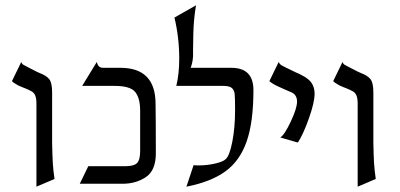

<svg xmlns="http://www.w3.org/2000/svg" viewBox="-20 -689 1503 722"><path d="M130 -414Q154 -405 165 -391.5Q176 -378 176 -342V-151Q177 -104 178.5 -77Q180 -50 185 -16L117 13V-298Q117 -318 113 -328.5Q109 -339 100.5 -344.5Q92 -350 72 -358Q68 -359 48 -368Q30 -378 25 -384L60 -456Q62 -449 68.5 -445Q75 -441 88.5 -434.5Q102 -428 109 -424Q116 -420 130 -414Z M312 -64H451Q484 -64 495.5 -76Q507 -88 507 -121V-273Q507 -320 488.5 -343Q470 -366 411 -366H289L344 -456Q347 -444 352.5 -439Q358 -434 369 -434H433Q565 -434 565 -298Q566 -243 566 -112Q566 -48 528.5 -23Q491 2 441 2H280Z M683 -394Q673 -370 669 -366H643Q654 -412 654 -468Q654 -548 636 -623L717 -669Q708 -614 707 -562Q706 -510 706 -502V-478Q705 -459 699.5 -441.5Q694 -424 683 -394ZM661 -366 664 -434H850Q933 -434 933 -350Q933 -230 907.5 -157Q882 -84 827.5 -44.5Q773 -5 681 13L708 -68Q714 -67 727 -67Q759 -67 789 -74Q819 -81 828 -90Q843 -102 853.5 -155.5Q864 -209 864 -275Q864 -320 862.5 -335Q861 -350 852 -358Q843 -366 819 -366Z M1050 -353Q1045 -355 1024.5 -364.5Q1004 -374 993 -384L1028 -456Q1031 -448 1039.5 -443Q1048 -438 1092 -417Q1107 -411 1117 -405Q1141 -393 1152 -376.5Q1163 -360 1163 -337Q1163 -304 1141.5 -243.5Q1120 -183 1100 -153L1034 -172Q1050 -182 1073.5 -232Q1097 -282 1097 -307Q1097 -334 1073 -343Z M1338 -414Q1362 -405 1373 -391.5Q1384 -378 1384 -342V-151Q1385 -104 1386.5 -77Q1388 -50 1393 -16L1325 13V-298Q1325 -318 1321 -328.5Q1317 -339 1308.5 -344.5Q1300 -350 1280 -358Q1276 -359 1256 -368Q1238 -378 1233 -384L1268 -456Q1270 -449 1276.5 -445Q1283 -441 1296.5 -434.5Q1310 -428 1317 -424Q1324 -420 1338 -414Z"/></svg>

Font: BellefairVN
Style: Regular
Weight: 400
Designer: Nick Shinn, Liron Lavi Turkenic
Foundry: Shinntype
Version: Version 1.003